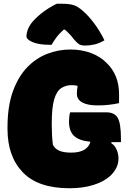

<svg xmlns="http://www.w3.org/2000/svg" viewBox="-20 -984 690 1024"><path d="M354 -385H547Q591 -385 608 -355Q625 -325 625 -245V-226H574V-220Q592 -209 602 -186Q612 -163 612 -139Q612 -112 600.5 -89Q589 -66 568 -46Q534 -15 478 2.5Q422 20 351 20Q183 20 101.5 -65Q20 -150 20 -296V-304Q20 -417 48.5 -496Q77 -575 124.5 -624.5Q172 -674 232 -697Q292 -720 355 -720Q415 -720 464.5 -701.5Q514 -683 548 -649Q615 -585 615 -481V-434Q560 -422 505 -422Q450 -421 420 -437Q390 -453 390 -484Q390 -503 394 -526Q381 -530 363 -530Q331 -530 306.5 -514Q282 -498 269 -454Q256 -410 256 -326V-318Q256 -260 262 -212Q273 -190 296.5 -180Q320 -170 360 -170Q405 -170 430.5 -186Q456 -202 462 -228Q401 -234 374.5 -259.5Q348 -285 348 -336Q348 -363 354 -385ZM283 -964H312Q348 -964 371.5 -957Q395 -950 423 -925Q452 -900 483 -858.5Q514 -817 537 -769Q510 -753 484.5 -747Q459 -741 433 -741Q408 -741 395 -753Q382 -765 372 -777Q364 -788 353 -800Q342 -812 326 -826H320Q294 -803 279 -782Q264 -761 255 -745H249Q186 -745 153.5 -759.5Q121 -774 121 -790Q121 -804 126.5 -821.5Q132 -839 144 -856Q166 -886 205 -916Q244 -946 283 -964Z"/></svg>

Font: Recursive Sn Csl St XBk
Style: Regular
Weight: 1000
Version: Version 1.079;hotconv 1.0.112;makeotfexe 2.5.65598; ttfautoh